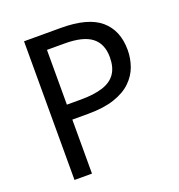

<svg xmlns="http://www.w3.org/2000/svg" viewBox="-129 -822 864 929"><g transform="rotate(-20 302.5 -357.0)"><path d="M286 -714Q426 -714 490 -659Q554 -604 554 -504Q554 -460 539.5 -419.5Q525 -379 492 -347Q459 -315 404 -296.5Q349 -278 269 -278H187V0H97V-714ZM278 -637H187V-355H259Q327 -355 372 -369.5Q417 -384 439 -416Q461 -448 461 -500Q461 -569 417 -603Q373 -637 278 -637Z"/></g></svg>

Font: lhindi85
Style: Book
Weight: 400
Designer: Jelle Bosma - Monotype Design Team
Foundry: Monotype Imaging Inc.
Version: Version 2.003